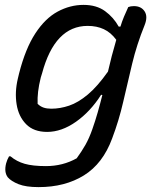

<svg xmlns="http://www.w3.org/2000/svg" viewBox="-20 -563 640 786"><path d="M322 -543Q375 -543 410 -517.5Q445 -492 466 -454H473Q479 -474 487.5 -494.5Q496 -515 505 -534Q510 -536 515.5 -537Q521 -538 528 -538Q558 -538 572 -516.5Q586 -495 572 -460Q540 -381 521 -302Q502 -223 484.5 -146.5Q467 -70 439 4Q401 107 323.5 155Q246 203 138 203Q86 203 56 191Q26 179 12 163Q-4 142 5 106Q9 91 17 77H23Q48 98 81 107.5Q114 117 168 117Q237 117 294 85Q315 56 330 29.5Q345 3 358 -34Q370 -68 380 -103Q390 -138 399 -174L394 -175Q350 -106 291 -64.5Q232 -23 173 -23Q118 -23 87 -54.5Q56 -86 48 -136Q40 -186 53 -241L58 -262Q84 -364 124.5 -426Q165 -488 216 -515.5Q267 -543 322 -543ZM134 -138Q145 -127 158.5 -122.5Q172 -118 190 -118Q226 -118 263 -130.5Q300 -143 339.5 -176Q379 -209 422 -270Q429 -301 437.5 -333.5Q446 -366 456 -400Q434 -430 405 -443.5Q376 -457 339 -457Q204 -457 152 -262L147 -246Q139 -214 136 -188Q133 -162 134 -138Z"/></svg>

Font: Recursive Mn Csl St
Style: Italic
Weight: 400
Italic angle: -15°
Monospace: yes
Version: Version 1.079;hotconv 1.0.112;makeotfexe 2.5.65598; ttfautoh